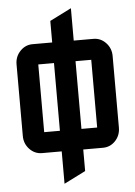

<svg xmlns="http://www.w3.org/2000/svg" viewBox="-59 -765 688 975"><g transform="rotate(-5 285.0 -277.5)"><path d="M419.9 -105V-450.2H339.8V-105ZM529.8 -460V-95.2Q529.8 -55.2 503.4 -27.3Q477.5 0 439.9 0H339.8V109.9L230 165V0H129.9Q92.8 0 66.4 -27.8Q40 -55.7 40 -95.2V-460Q40 -499.5 66.4 -527.3Q92.8 -555.2 129.9 -555.2H230V-665L339.8 -720.2V-555.2H439.9Q477.1 -555.2 503.4 -527.3Q529.8 -499.5 529.8 -460ZM230 -450.2H149.9V-105H230Z"/></g></svg>

Font: Horta
Style: Regular
Weight: 600
Width: 3
Version: Version 0.11